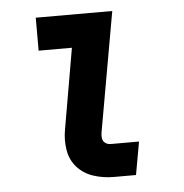

<svg xmlns="http://www.w3.org/2000/svg" viewBox="-44 -572 588 615"><g transform="rotate(-5 250.0 -265.0)"><path d="M297 0Q264 0 233 -10Q202 -20 181 -43Q160 -66 154.5 -98.5Q149 -131 155 -164L200 -424H93V-530H339L271 -146Q269 -136 270.5 -126.5Q272 -117 279.5 -111.5Q287 -106 297 -106H388L369 0Z"/></g></svg>

Font: Iosevka SS08
Style: Bold Italic
Weight: 700
Italic angle: -10°
Monospace: yes
Designer: Belleve Invis
Foundry: Belleve Invis
Version: 2.1.0; ttfautohint (v1.8.2)